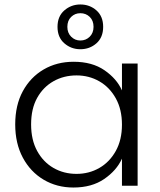

<svg xmlns="http://www.w3.org/2000/svg" viewBox="-20 -830 715 858"><path d="M48 -274Q48 -360 82 -422.5Q116 -485 175 -519.5Q234 -554 309 -554Q392 -554 447 -516Q502 -478 525 -426V-546H595V0H525V-121Q501 -68 445.5 -30Q390 8 308 8Q234 8 175 -27Q116 -62 82 -125.5Q48 -189 48 -274ZM525 -273Q525 -341 497.5 -390.5Q470 -440 424 -466.5Q378 -493 322 -493Q265 -493 219 -467Q173 -441 146 -392.5Q119 -344 119 -274Q119 -205 146 -155.5Q173 -106 219 -79.5Q265 -53 322 -53Q378 -53 424 -79.5Q470 -106 497.5 -155.5Q525 -205 525 -273ZM441 -710Q441 -663 411 -636.5Q381 -610 339 -610Q298 -610 267.5 -636.5Q237 -663 237 -710Q237 -757 267.5 -783.5Q298 -810 339 -810Q381 -810 411 -783.5Q441 -757 441 -710ZM398 -710Q398 -738 381 -754.5Q364 -771 339 -771Q315 -771 298 -754.5Q281 -738 281 -710Q281 -683 298 -666Q315 -649 339 -649Q364 -649 381 -666Q398 -683 398 -710Z"/></svg>

Font: Poppins Light
Style: Regular
Weight: 300
Designer: Ninad Kale (Devanagari), Jonny Pinhorn (Latin)
Version: Version 5.002